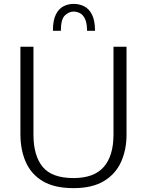

<svg xmlns="http://www.w3.org/2000/svg" viewBox="-20 -949 750 978"><path d="M354.5 9.3Q257.3 9.3 198 -26.1Q138.7 -61.5 111.3 -123.8Q84 -186 84 -265.1V-710.9H150.4V-263.7Q150.4 -156.2 197.3 -99.1Q244.1 -42 354.5 -42Q459.5 -42 508.8 -98.9Q558.1 -155.8 558.1 -263.7V-710.9H624.5V-263.2Q624.5 -186.5 596.9 -124.8Q569.3 -63 509.8 -26.9Q450.2 9.3 354.5 9.3ZM249.5 -792Q249.5 -844.7 264.2 -874.5Q278.8 -904.3 303 -916.7Q327.1 -929.2 355 -929.2Q384.3 -929.2 408.9 -916.7Q433.6 -904.3 448.7 -874.5Q463.9 -844.7 463.9 -792H423.3Q423.3 -831.5 413.1 -852.8Q402.8 -874 387 -882.1Q371.1 -890.1 355 -890.1Q331.5 -890.1 310.8 -870.6Q290 -851.1 290 -792Z"/></svg>

Font: Comme ExtraLight
Style: Regular
Weight: 250
Version: Version 1.000;gftools[0.9.27]